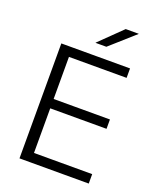

<svg xmlns="http://www.w3.org/2000/svg" viewBox="-151 -913 820 1003"><g transform="rotate(20 259.0 -412.0)"><path d="M142.5 0H81V-639H142.5ZM466 0H100V-52.5H466ZM455.5 -300.5H116V-352.5H455.5ZM463 -586.5H99V-639H463ZM248 -704 371.5 -824.5H443.5V-823.5L308 -703H248Z"/></g></svg>

Font: Anek Devanagari Medium Light
Style: Regular
Weight: 300
Version: Version 1.003